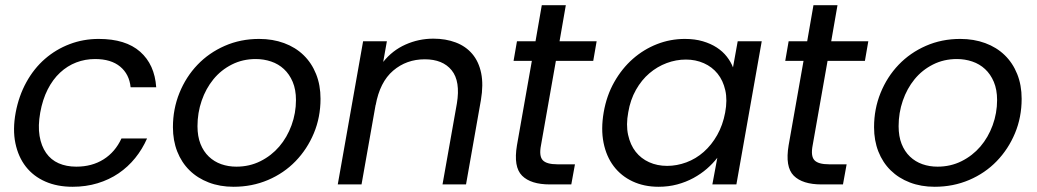

<svg xmlns="http://www.w3.org/2000/svg" viewBox="-20 -706 3971 735"><path d="M40 -275Q52 -339 81 -391.5Q110 -444 152 -480.5Q194 -517 246.5 -537Q299 -557 358 -557Q461 -557 516.5 -508Q572 -459 578 -372H480Q475 -422 440 -451Q405 -480 344 -480Q306 -480 272 -467Q238 -454 210 -428Q182 -402 162.5 -363.5Q143 -325 134 -275Q125 -224 131.5 -185.5Q138 -147 156.5 -120.5Q175 -94 204.5 -81Q234 -68 272 -68Q332 -68 376.5 -96Q421 -124 445 -176H543Q525 -135 497.5 -101Q470 -67 434 -42.5Q398 -18 353.5 -4.5Q309 9 258 9Q199 9 153.5 -11Q108 -31 79 -68Q50 -105 39 -157.5Q28 -210 40 -275Z M1207 -328Q1207 -257 1181.5 -196Q1156 -135 1111.5 -89Q1067 -43 1006 -17Q945 9 874 9Q822 9 779 -7.5Q736 -24 705.5 -54Q675 -84 658.5 -126Q642 -168 642 -219Q642 -289 667 -350.5Q692 -412 736 -458Q780 -504 840.5 -530.5Q901 -557 972 -557Q1024 -557 1067.5 -541Q1111 -525 1142 -495Q1173 -465 1190 -422.5Q1207 -380 1207 -328ZM736 -223Q736 -184 747.5 -155Q759 -126 779.5 -106.5Q800 -87 827 -77.5Q854 -68 885 -68Q935 -68 977 -89Q1019 -110 1049 -145Q1079 -180 1096 -226.5Q1113 -273 1113 -323Q1113 -363 1100.5 -392.5Q1088 -422 1067 -441.5Q1046 -461 1018 -470.5Q990 -480 959 -480Q909 -480 867.5 -459Q826 -438 797 -402.5Q768 -367 752 -320.5Q736 -274 736 -223Z M1729 -310Q1743 -395 1709 -437Q1675 -479 1606 -479Q1536 -479 1485 -435.5Q1434 -392 1418 -303V-305L1364 0H1273L1370 -548H1461L1447 -469Q1482 -513 1532.5 -535.5Q1583 -558 1639 -558Q1686 -558 1724.5 -543.5Q1763 -529 1788 -499.5Q1813 -470 1822 -426Q1831 -382 1821 -323L1764 0H1674Z M2016 -473H1946L1959 -548H2030L2054 -686H2146L2122 -548H2264L2251 -473H2108L2051 -150Q2043 -109 2057.5 -93Q2072 -77 2114 -77H2181L2167 0H2085Q2012 0 1978.5 -33.5Q1945 -67 1959 -150Z M2291 -276Q2302 -340 2331.5 -392Q2361 -444 2402.5 -480.5Q2444 -517 2495 -537Q2546 -557 2602 -557Q2640 -557 2670.5 -548Q2701 -539 2724 -524Q2747 -509 2762.5 -489Q2778 -469 2786 -448L2804 -548H2896L2799 0H2707L2726 -102Q2709 -80 2686 -60Q2663 -40 2634.5 -24.5Q2606 -9 2572.5 0Q2539 9 2501 9Q2446 9 2402 -11.5Q2358 -32 2329.5 -69.5Q2301 -107 2290.5 -159.5Q2280 -212 2291 -276ZM2756 -275Q2765 -323 2756.5 -360.5Q2748 -398 2727 -424Q2706 -450 2674.5 -464Q2643 -478 2606 -478Q2568 -478 2532 -464.5Q2496 -451 2466 -425.5Q2436 -400 2414.5 -362Q2393 -324 2385 -276Q2376 -228 2384.5 -189.5Q2393 -151 2413.5 -125Q2434 -99 2465 -85Q2496 -71 2534 -71Q2571 -71 2607.5 -84.5Q2644 -98 2674 -124.5Q2704 -151 2725.5 -189Q2747 -227 2756 -275Z M3056 -473H2986L2999 -548H3070L3094 -686H3186L3162 -548H3304L3291 -473H3148L3091 -150Q3083 -109 3097.5 -93Q3112 -77 3154 -77H3221L3207 0H3125Q3052 0 3018.5 -33.5Q2985 -67 2999 -150Z M3891 -328Q3891 -257 3865.5 -196Q3840 -135 3795.5 -89Q3751 -43 3690 -17Q3629 9 3558 9Q3506 9 3463 -7.5Q3420 -24 3389.5 -54Q3359 -84 3342.5 -126Q3326 -168 3326 -219Q3326 -289 3351 -350.5Q3376 -412 3420 -458Q3464 -504 3524.5 -530.5Q3585 -557 3656 -557Q3708 -557 3751.5 -541Q3795 -525 3826 -495Q3857 -465 3874 -422.5Q3891 -380 3891 -328ZM3420 -223Q3420 -184 3431.5 -155Q3443 -126 3463.5 -106.5Q3484 -87 3511 -77.5Q3538 -68 3569 -68Q3619 -68 3661 -89Q3703 -110 3733 -145Q3763 -180 3780 -226.5Q3797 -273 3797 -323Q3797 -363 3784.5 -392.5Q3772 -422 3751 -441.5Q3730 -461 3702 -470.5Q3674 -480 3643 -480Q3593 -480 3551.5 -459Q3510 -438 3481 -402.5Q3452 -367 3436 -320.5Q3420 -274 3420 -223Z"/></svg>

Font: SVN-Poppins
Style: Italic
Weight: 400
Italic angle: -10°
Designer: Ninad Kale (Devanagari), Jonny Pinhorn (Latin)
Foundry: Indian Type Foundry
Version: Version 3.002 2017; ttfautohint (v1.8.3)